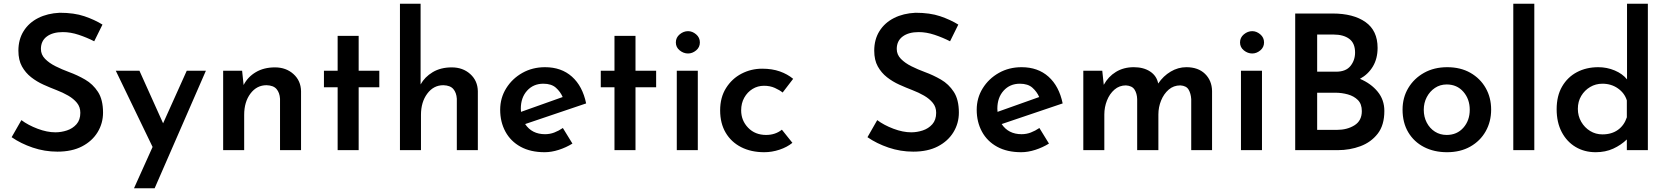

<svg xmlns="http://www.w3.org/2000/svg" viewBox="-20 -800 8877 1023"><path d="M482 -580Q443 -600 399.5 -614.5Q356 -629 315 -629Q261 -629 229.5 -605.5Q198 -582 198 -539Q198 -509 220 -486.5Q242 -464 276 -447Q310 -430 348 -416Q392 -400 433.5 -376Q475 -352 502 -310.5Q529 -269 529 -200Q529 -143 500 -95.5Q471 -48 417 -20Q363 8 286 8Q218 8 154.5 -13.5Q91 -35 42 -69L94 -160Q130 -133 180.5 -114Q231 -95 275 -95Q306 -95 336.5 -105Q367 -115 387.5 -138Q408 -161 408 -199Q408 -230 390 -252Q372 -274 343.5 -290.5Q315 -307 281 -320Q247 -333 211.5 -349Q176 -365 146 -388.5Q116 -412 97 -446Q78 -480 78 -530Q78 -590 106 -634.5Q134 -679 183.5 -704Q233 -729 298 -732Q375 -732 429.5 -713.5Q484 -695 526 -669Z M694 203 793 -17 597 -423H723L849 -143L975 -423H1077L804 203Z M1270 -423 1278 -347Q1300 -390 1343 -415.5Q1386 -441 1445 -441Q1504 -441 1543.5 -405.5Q1583 -370 1584 -314V0H1472V-274Q1470 -306 1453.5 -325.5Q1437 -345 1400 -346Q1348 -346 1314.5 -301.5Q1281 -257 1281 -188V0H1169V-423Z M1779 -609H1891V-423H2001V-335H1891V0H1779V-335H1706V-423H1779Z M2111 0V-780H2221V-350Q2243 -390 2285.5 -415.5Q2328 -441 2387 -441Q2446 -441 2485.5 -405.5Q2525 -370 2526 -314V0H2414V-274Q2412 -306 2395.5 -325.5Q2379 -345 2342 -346Q2290 -346 2256.5 -301Q2223 -256 2223 -188V0Z M2882 11Q2807 11 2754 -18Q2701 -47 2673 -98.5Q2645 -150 2645 -215Q2645 -278 2677 -329.5Q2709 -381 2763 -411.5Q2817 -442 2884 -442Q2971 -442 3027.5 -391.5Q3084 -341 3103 -249L2778 -139Q2814 -85 2884 -85Q2910 -85 2933.5 -94Q2957 -103 2979 -118L3030 -35Q2996 -14 2957 -1.5Q2918 11 2882 11ZM2755 -221Q2755 -213 2756 -204L2978 -283Q2966 -311 2942 -332.5Q2918 -354 2875 -354Q2822 -354 2788.5 -317Q2755 -280 2755 -221Z M3254 -609H3366V-423H3476V-335H3366V0H3254V-335H3181V-423H3254Z M3586 -423H3698V0H3586ZM3581 -574Q3581 -600 3601.5 -617Q3622 -634 3646 -634Q3669 -634 3689 -617Q3709 -600 3709 -574Q3709 -548 3689 -531.5Q3669 -515 3646 -515Q3622 -515 3601.5 -531.5Q3581 -548 3581 -574Z M4202 -39Q4174 -16 4133.5 -2.5Q4093 11 4052 11Q3982 11 3929 -16Q3876 -43 3846.5 -93Q3817 -143 3817 -212Q3817 -281 3848.5 -331Q3880 -381 3931 -407.5Q3982 -434 4041 -434Q4094 -434 4135 -419.5Q4176 -405 4206 -380L4150 -307Q4134 -320 4108.5 -331.5Q4083 -343 4051 -343Q4017 -343 3989.5 -326Q3962 -309 3945.5 -279.5Q3929 -250 3929 -212Q3929 -158 3966 -119.5Q4003 -81 4062 -81Q4111 -81 4146 -109Z M5042 -580Q5003 -600 4959.5 -614.5Q4916 -629 4875 -629Q4821 -629 4789.5 -605.5Q4758 -582 4758 -539Q4758 -509 4780 -486.5Q4802 -464 4836 -447Q4870 -430 4908 -416Q4952 -400 4993.5 -376Q5035 -352 5062 -310.5Q5089 -269 5089 -200Q5089 -143 5060 -95.5Q5031 -48 4977 -20Q4923 8 4846 8Q4778 8 4714.5 -13.5Q4651 -35 4602 -69L4654 -160Q4690 -133 4740.5 -114Q4791 -95 4835 -95Q4866 -95 4896.5 -105Q4927 -115 4947.5 -138Q4968 -161 4968 -199Q4968 -230 4950 -252Q4932 -274 4903.5 -290.5Q4875 -307 4841 -320Q4807 -333 4771.5 -349Q4736 -365 4706 -388.5Q4676 -412 4657 -446Q4638 -480 4638 -530Q4638 -590 4666 -634.5Q4694 -679 4743.5 -704Q4793 -729 4858 -732Q4935 -732 4989.5 -713.5Q5044 -695 5086 -669Z M5421 11Q5346 11 5293 -18Q5240 -47 5212 -98.5Q5184 -150 5184 -215Q5184 -278 5216 -329.5Q5248 -381 5302 -411.5Q5356 -442 5423 -442Q5510 -442 5566.5 -391.5Q5623 -341 5642 -249L5317 -139Q5353 -85 5423 -85Q5449 -85 5472.5 -94Q5496 -103 5518 -118L5569 -35Q5535 -14 5496 -1.5Q5457 11 5421 11ZM5294 -221Q5294 -213 5295 -204L5517 -283Q5505 -311 5481 -332.5Q5457 -354 5414 -354Q5361 -354 5327.5 -317Q5294 -280 5294 -221Z M5853 -423 5861 -348Q5885 -392 5926 -417Q5967 -442 6021 -442Q6073 -442 6108 -419Q6143 -396 6151 -355Q6178 -395 6217.5 -418.5Q6257 -442 6301 -442Q6364 -442 6400.5 -406.5Q6437 -371 6438 -315V0H6327V-272Q6325 -302 6313 -322.5Q6301 -343 6269 -345Q6233 -345 6207 -322.5Q6181 -300 6166.5 -264.5Q6152 -229 6152 -190V0H6039V-272Q6038 -302 6025 -322.5Q6012 -343 5979 -345Q5944 -345 5918 -322.5Q5892 -300 5878 -264.5Q5864 -229 5864 -190V0H5752V-423Z M6592 -423H6704V0H6592ZM6587 -574Q6587 -600 6607.5 -617Q6628 -634 6652 -634Q6675 -634 6695 -617Q6715 -600 6715 -574Q6715 -548 6695 -531.5Q6675 -515 6652 -515Q6628 -515 6607.5 -531.5Q6587 -548 6587 -574Z M7080 -728Q7191 -728 7255.5 -682.5Q7320 -637 7320 -545Q7320 -488 7295 -446Q7270 -404 7226 -380Q7285 -355 7320.5 -311.5Q7356 -268 7356 -209Q7356 -133 7320.5 -87.5Q7285 -42 7228.5 -21Q7172 0 7108 0H6881V-728ZM7099 -418Q7151 -418 7175.5 -448.5Q7200 -479 7200 -520Q7200 -570 7169 -593Q7138 -616 7085 -616H6998V-418ZM7103 -108Q7158 -108 7197 -132.5Q7236 -157 7236 -208Q7236 -246 7215 -267Q7194 -288 7161.5 -297Q7129 -306 7095 -306H6998V-108Z M7453 -216Q7453 -280 7483.5 -331Q7514 -382 7567.5 -412Q7621 -442 7691 -442Q7762 -442 7814.5 -412Q7867 -382 7896 -331Q7925 -280 7925 -216Q7925 -152 7896 -100.5Q7867 -49 7814 -19Q7761 11 7690 11Q7621 11 7567.5 -16.5Q7514 -44 7483.5 -95Q7453 -146 7453 -216ZM7566 -215Q7566 -177 7582 -146.5Q7598 -116 7625.5 -98.5Q7653 -81 7688 -81Q7743 -81 7777 -119.5Q7811 -158 7811 -215Q7811 -272 7777 -311Q7743 -350 7688 -350Q7653 -350 7625.5 -331.5Q7598 -313 7582 -282.5Q7566 -252 7566 -215Z M8043 -780H8155V0H8043Z M8482 11Q8422 11 8375 -17Q8328 -45 8301 -96.5Q8274 -148 8274 -218Q8274 -289 8303 -339Q8332 -389 8382 -415.5Q8432 -442 8496 -442Q8542 -442 8583.5 -424.5Q8625 -407 8649 -377V-780H8760V0H8648V-57Q8617 -27 8575.5 -8Q8534 11 8482 11ZM8518 -84Q8567 -84 8600.5 -108Q8634 -132 8648 -175V-265Q8636 -304 8600.5 -329Q8565 -354 8518 -354Q8482 -354 8452.5 -336.5Q8423 -319 8405 -289Q8387 -259 8387 -220Q8387 -182 8405 -151Q8423 -120 8452.5 -102Q8482 -84 8518 -84Z"/></svg>

Font: Synthetic SemiBold
Style: Regular
Weight: 600
Designer: Santiago Orozco
Foundry: Typemade
Version: Version 2.000; ttfautohint (v1.8.4.7-5d5b)